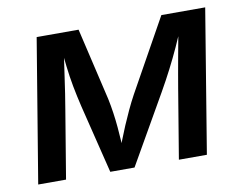

<svg xmlns="http://www.w3.org/2000/svg" viewBox="-64 -629 909 716"><g transform="rotate(-10 390.0 -271.0)"><path d="M25.9 0 115.7 -542.5H274.4L338.4 -269Q344.2 -241.7 348.1 -214.1Q352.1 -186.5 354.5 -159.4Q356.9 -132.3 358.4 -107.2Q359.9 -82 360.8 -59.6H344.2Q353 -83 362.8 -108.4Q372.6 -133.8 384 -160.6Q395.5 -187.5 408.2 -214.8Q420.9 -242.2 435.5 -269L587.9 -542.5H753.9L664.6 0H558.6L601.6 -259.3Q606 -285.6 611.3 -315.7Q616.7 -345.7 622.3 -377.2Q627.9 -408.7 633.8 -439.7Q639.6 -470.7 644.5 -499H655.3Q637.2 -454.6 619.4 -415.5Q601.6 -376.5 582 -338.4Q562.5 -300.3 539.1 -259.3L390.6 0H298.8L234.9 -259.3Q225.1 -300.3 218 -338.1Q210.9 -376 206.3 -415.3Q201.7 -454.6 197.8 -499H210Q205.6 -468.8 201.2 -438.2Q196.8 -407.7 192.4 -377.2Q188 -346.7 183.6 -316.9Q179.2 -287.1 174.3 -259.3L131.3 0Z"/></g></svg>

Font: Inter 16pt Medium
Style: Italic
Weight: 500
Italic angle: -9.3988°
Version: Version 4.001;git-66647c0bb